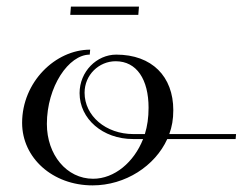

<svg xmlns="http://www.w3.org/2000/svg" viewBox="-20 -555 733 580"><path d="M252.4 -405C147.3 -405 46.8 -307.2 46.8 -183.9C46.8 -78.2 138.7 5 259.6 5C358.8 5 448.3 -53.7 485.3 -135H691.8L693.1 -150H491.4C499.5 -172.4 503.5 -194.3 503.5 -222.3C503.5 -323.8 439.2 -390 331.1 -390C272.4 -390 220.4 -339 220.4 -273.6C220.4 -196.1 290.2 -135 381.8 -135H412.3C384.8 -64.9 325.6 -15 261.3 -15C181.2 -15 121.6 -87.6 121.6 -180.6C121.6 -293 187.3 -390 251.1 -390ZM417.6 -150H383.1C299.4 -150 235.5 -205.1 235.5 -274.9C235.5 -328.7 278.8 -370 329.4 -370C393.1 -370 428.8 -314.9 428.8 -229.5C428.8 -199.7 425.1 -174 417.6 -150ZM399.8 -535H194.2L192.2 -510H397.8Z"/></svg>

Font: Galberik
Style: Regular
Weight: 400
Designer: Gluk
Foundry: Gluk
Version: Version 0.50